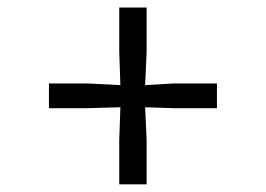

<svg xmlns="http://www.w3.org/2000/svg" viewBox="-20 -574 709 512"><path d="M298 -82.5V-201L301 -288L212.5 -285.5H110.5V-351.5H212.5L301 -347L298 -436V-554H371V-436L367 -347L443.5 -351.5H558.5V-285.5H443.5L367 -288L371 -201V-82.5Z"/></svg>

Font: Merriweather 28pt Light
Style: Regular
Weight: 300
Version: Version 2.100